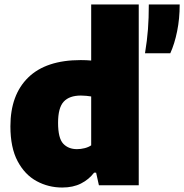

<svg xmlns="http://www.w3.org/2000/svg" viewBox="-20 -828 823 858"><path d="M258 10Q196.5 10 143.8 -18.5Q91 -47 58.8 -107.5Q26.5 -168 26.5 -263.5Q26.5 -404 106.2 -481.8Q186 -559.5 341 -559.5Q353.5 -559.5 365.2 -559Q377 -558.5 387.5 -557.5V-808H600V0H422L409.5 -56.5H400.5Q377.5 -26 342 -8Q306.5 10 258 10ZM324 -161.5Q341 -161.5 358 -165.8Q375 -170 387.5 -178.5V-397Q378 -398.5 365.5 -399.8Q353 -401 341.5 -401Q290 -401 264.8 -373.8Q239.5 -346.5 239.5 -279.5Q239.5 -210.5 262.5 -186Q285.5 -161.5 324 -161.5ZM628 -590Q637.5 -648 641.2 -697.2Q645 -746.5 645 -808H783Q783 -744.5 771.5 -688Q760 -631.5 741 -590Z"/></svg>

Font: Encode Sans Black
Style: Regular
Weight: 900
Designer: Multiple Designers
Foundry: Impallari Type
Version: Version 3.002; ttfautohint (v1.8.3) -l 8 -r 50 -G 200 -x 14 